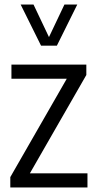

<svg xmlns="http://www.w3.org/2000/svg" viewBox="-20 -828 428 848"><path d="M25.5 0V-45.8L285.7 -499.1V-480.2H30.5V-542.6H361.3V-496.8L101.1 -43.5V-62.4H366.3V0ZM161.3 -626.3 71.2 -808H128L202.1 -652H190.5L264.6 -808H321.3L231.2 -626.3Z"/></svg>

Font: Encode Sans Condensed Thin
Style: Regular
Weight: 100
Width: 3
Designer: Multiple Designers
Foundry: Impallari Type
Version: Version 3.002